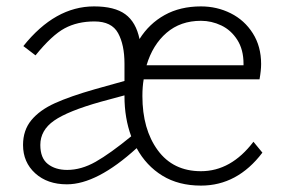

<svg xmlns="http://www.w3.org/2000/svg" viewBox="-20 -560 890 600"><path d="M800 -83Q722 20 608 20Q538 20 487.5 -11Q437 -42 407 -97Q283 16 189 16Q128 16 90 -18.5Q52 -53 52 -107Q52 -153 78 -184.5Q104 -216 151.5 -237.5Q199 -259 276 -281L369 -307V-361Q369 -420 349 -456.5Q329 -493 275 -493Q222 -493 182 -471.5Q142 -450 91 -387L53 -416Q152 -540 274 -540Q338 -540 371.5 -515.5Q405 -491 416 -438Q446 -486 494.5 -513Q543 -540 608 -540Q658 -540 701 -518.5Q744 -497 770 -456Q796 -415 796 -360Q796 -340 791 -312H429Q425 -289 425 -260Q425 -156 473 -90.5Q521 -25 608 -25Q702 -25 772 -117ZM438 -356H741V-361Q741 -405 721.5 -435.5Q702 -466 671.5 -480.5Q641 -495 608 -495Q544 -495 500.5 -457.5Q457 -420 438 -356ZM390 -134Q369 -191 369 -259V-262L295 -242Q192 -213 149 -183Q106 -153 106 -107Q106 -66 129.5 -47.5Q153 -29 190 -29Q234 -29 279 -54.5Q324 -80 390 -134Z"/></svg>

Font: Martel Sans ExtraLight
Style: Regular
Weight: 275
Designer: Dan Reynolds and Mathieu Réguer
Foundry: Dan Reynolds and Mathieu Réguer
Version: Version 1.002; ttfautohint (v1.1) -l 5 -r 5 -G 72 -x 0 -D la